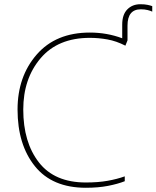

<svg xmlns="http://www.w3.org/2000/svg" viewBox="-20 -878 740 908"><path d="M644 -858Q606 -858 582 -833.5Q558 -809 558 -762V-697Q486 -724 405 -724Q244 -724 153.5 -620Q63 -516 63 -360Q63 -194 145 -92Q227 10 386 10Q445 10 491 1Q537 -8 570 -21V-44Q534 -31 489 -23Q444 -15 386 -15Q238 -15 164 -110Q90 -205 90 -360Q90 -506 172 -602.5Q254 -699 405 -699Q446 -699 488 -691.5Q530 -684 573 -662L583 -687V-757Q583 -834 646 -834Q664 -834 678 -830.5Q692 -827 700 -823V-849Q692 -852 678 -855Q664 -858 644 -858Z"/></svg>

Font: Noto Sans UI Thin
Style: Regular
Weight: 250
Designer: Monotype Design Team
Foundry: Monotype Imaging Inc.
Version: Version 1.901